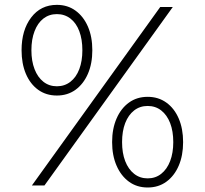

<svg xmlns="http://www.w3.org/2000/svg" viewBox="-20 -782 864 810"><path d="M114.5 0.5 656 -752.5H709L167.5 0.5ZM220 -379Q174.5 -379 141 -403.2Q107.5 -427.5 89.2 -470.5Q71 -513.5 71 -570Q71 -655 111.5 -708.2Q152 -761.5 220 -761.5Q265 -761.5 298.5 -737.2Q332 -713 350.8 -670Q369.5 -627 369.5 -570Q369.5 -513.5 350.8 -470.5Q332 -427.5 298.5 -403.2Q265 -379 220 -379ZM220 -418Q252.5 -418 277 -437Q301.5 -456 314.5 -490.2Q327.5 -524.5 327.5 -570Q327.5 -616 314.5 -650.5Q301.5 -685 277 -703.8Q252.5 -722.5 220 -722.5Q187.5 -722.5 163.2 -703.8Q139 -685 125.8 -650.5Q112.5 -616 112.5 -570Q112.5 -524.5 125.8 -490.2Q139 -456 163.2 -437Q187.5 -418 220 -418ZM603 9Q557.5 9 524 -15.5Q490.5 -40 471.8 -83Q453 -126 453 -182.5Q453 -239 471.8 -282Q490.5 -325 524 -349.2Q557.5 -373.5 603 -373.5Q648 -373.5 681.8 -349.2Q715.5 -325 734 -282Q752.5 -239 752.5 -182.5Q752.5 -126 734 -83Q715.5 -40 682 -15.5Q648.5 9 603 9ZM603 -29.5Q636 -29.5 660.2 -48.8Q684.5 -68 697.8 -102.5Q711 -137 711 -182.5Q711 -228.5 697.8 -262.8Q684.5 -297 660.2 -316Q636 -335 603 -335Q570 -335 545.8 -316Q521.5 -297 508.2 -262.8Q495 -228.5 495 -182.5Q495 -136.5 508.2 -102.2Q521.5 -68 545.8 -48.8Q570 -29.5 603 -29.5Z"/></svg>

Font: Hepta Slab ExtraLight Light
Style: Regular
Weight: 300
Version: Version 1.100